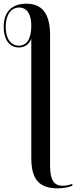

<svg xmlns="http://www.w3.org/2000/svg" viewBox="-80 -783 413 1043"><path d="M233 240C259 240 289 236 313 226V216C293 223 277 226 261 226C214 226 192 197 192 116V-592C192 -710 148 -763 63 -763C-17 -763 -60 -716 -60 -638C-60 -568 -29 -525 23 -525C56 -525 80 -545 90 -573V75C90 193 134 240 233 240ZM23 -535C-22 -535 -49 -574 -49 -637C-49 -701 -21 -742 24 -742C67 -742 90 -705 90 -644C90 -573 66 -535 23 -535Z"/></svg>

Font: Noto Serif Display Condensed Medium
Style: Regular
Weight: 500
Width: 3
Designer: Monotype Design Team
Foundry: Monotype Imaging Inc.
Version: Version 2.009